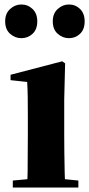

<svg xmlns="http://www.w3.org/2000/svg" viewBox="-20 -835 398 855"><path d="M37 0V-31L102 -37Q102 -52 103 -69Q103 -111 103.5 -157Q104 -203 104 -238V-318Q104 -368 103.5 -401.5Q103 -435 101 -470L27 -478V-502L257 -562L270 -553L266 -392V-238Q266 -203 266.5 -157Q267 -111 268 -69Q268 -51 269 -37L329 -31V0ZM75 -665Q47 -665 25 -684.5Q3 -704 3 -740Q3 -775 25 -795Q47 -815 75 -815Q104 -815 125 -795Q146 -775 146 -740Q146 -704 125 -684.5Q104 -665 75 -665ZM287 -665Q259 -665 237 -684.5Q215 -704 215 -740Q215 -775 237 -795Q259 -815 287 -815Q316 -815 336.5 -795Q357 -775 357 -740Q357 -704 336.5 -684.5Q316 -665 287 -665Z"/></svg>

Font: Early Summer Mincho Heavy
Style: Regular
Weight: 900
Designer: GuiWonder
Version: Version 1.002